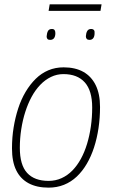

<svg xmlns="http://www.w3.org/2000/svg" viewBox="-20 -851 530 881"><path d="M203 10Q149 10 111.5 -10Q74 -30 54.5 -69.5Q35 -109 35 -170Q35 -220 42.5 -266Q50 -312 63.5 -353.5Q77 -395 97.5 -429.5Q118 -464 144 -489.5Q170 -515 202 -528.5Q234 -542 272 -542Q325 -542 362 -521.5Q399 -501 419 -460.5Q439 -420 439 -360Q439 -310 432 -263Q425 -216 411.5 -174.5Q398 -133 378 -99Q358 -65 332 -40.5Q306 -16 273.5 -3Q241 10 203 10ZM203 -21Q235 -21 262.5 -33.5Q290 -46 312 -68.5Q334 -91 351 -122Q368 -153 379.5 -191Q391 -229 397 -271Q403 -313 403 -358Q403 -435 369 -473Q335 -511 271 -511Q241 -511 214 -498Q187 -485 164.5 -461.5Q142 -438 125 -406.5Q108 -375 96 -337.5Q84 -300 77.5 -258Q71 -216 71 -173Q71 -94 104.5 -57.5Q138 -21 203 -21ZM391 -668Q382 -668 378 -672.5Q374 -677 374 -685Q375 -700 380.5 -709Q386 -718 398 -718Q407 -718 411 -713Q415 -708 414 -699Q414 -684 408 -676Q402 -668 391 -668ZM210 -668Q201 -668 197.5 -672.5Q194 -677 194 -684Q195 -699 200 -708.5Q205 -718 218 -718Q227 -718 230.5 -713Q234 -708 234 -699Q234 -684 228 -676Q222 -668 210 -668ZM203 -801 208 -831H446L441 -801Z"/></svg>

Font: Georama ExtraCondensed Thin ExtraLight
Style: Italic
Weight: 250
Italic angle: -9°
Version: Version 1.001